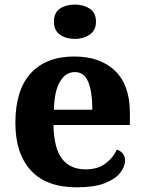

<svg xmlns="http://www.w3.org/2000/svg" viewBox="-20 -791 617 821"><path d="M308.8 10Q178 10 111.9 -62.3Q45.8 -134.6 45.8 -265.2Q45.8 -406.2 111.6 -477.8Q177.4 -549.4 297.6 -549.4Q408.4 -549.4 471.9 -488.3Q535.4 -427.2 535.4 -308.2V-256.4H208.6Q210.6 -157.2 245.3 -112Q280 -66.8 346 -66.8Q397.4 -66.8 430.3 -91.2Q463.2 -115.6 480 -151.2Q494.6 -146.6 504.7 -134.8Q514.8 -123 514.8 -105.4Q514.8 -78.6 493.8 -51.8Q472.8 -25 427.5 -7.5Q382.2 10 308.8 10ZM374.8 -321.8Q374.8 -397.4 357.5 -440.1Q340.2 -482.8 300.2 -482.8Q260.2 -482.8 236.2 -441.6Q212.2 -400.4 210.6 -321.8ZM300.2 -624.6Q262 -624.6 236.3 -642.9Q210.6 -661.2 210.6 -698Q210.6 -737 236.3 -754.2Q262 -771.4 300.2 -771.4Q336.4 -771.4 363.4 -754.2Q390.4 -737 390.4 -698Q390.4 -661.2 363.4 -642.9Q336.4 -624.6 300.2 -624.6Z"/></svg>

Font: Noto Serif Hentaigana ExtraLight
Style: Regular
Weight: 200
Designer: Kazuhiro Yamada
Foundry: nipponia
Version: Version 1.000